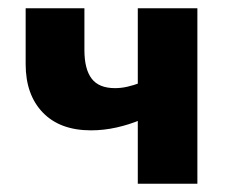

<svg xmlns="http://www.w3.org/2000/svg" viewBox="-20 -444 553 464"><path d="M200 -129Q125 -129 83.5 -172Q42 -215 42 -289V-424H184V-323Q184 -277 201.5 -254Q219 -231 258 -231Q273 -231 288 -234.5Q303 -238 316.5 -243Q330 -248 338 -251L365 -180Q347 -166 320 -154.5Q293 -143 262 -136Q231 -129 200 -129ZM313 0V-424H457V0Z"/></svg>

Font: Ysabeau Office ExtraBold
Style: Regular
Weight: 800
Designer: Christian Thalmann (Catharsis Fonts)
Version: Version 2.001;gftools[0.9.30]; featfreeze: tnum,lnum,ss02